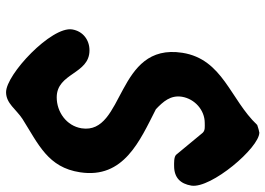

<svg xmlns="http://www.w3.org/2000/svg" viewBox="-141 -673 875 633"><g transform="rotate(90 296.5 -356.5)"><path d="M77 -157C66 -89 225 61 284 61C321 61 340 28 372 7C456 -46 532 -77 548 -183C570 -327 444 -380 340 -433C315 -457 293 -481 299 -519C306 -561 343 -594 385 -594C397 -594 410 -596 418 -587L490 -500C497 -492 518 -493 527 -493C566 -493 586 -514 592 -550C602 -615 467 -774 417 -774C416 -774 414 -773 413 -773C410 -773 395 -768 392 -767C308 -678 175 -654 154 -520C120 -300 425 -331 403 -188C395 -138 349 -106 301 -106C220 -106 225 -214 146 -214C112 -214 83 -193 77 -157Z"/></g></svg>

Font: Asimov Print
Style: Regular
Weight: 500
Designer: Google
Version: Version 2.000980: 2014